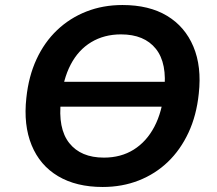

<svg xmlns="http://www.w3.org/2000/svg" viewBox="-20 -735 864 765"><path d="M161 -310 176 -409H707L691 -310ZM389 10Q284 10 211.5 -33Q139 -76 106 -156.5Q73 -237 85 -345Q94 -431 125.5 -499Q157 -567 207.5 -615Q258 -663 324 -689Q390 -715 468 -715Q574 -715 645.5 -672Q717 -629 750.5 -549.5Q784 -470 772 -362Q763 -275 731 -206.5Q699 -138 649 -90Q599 -42 533 -16Q467 10 389 10ZM394 -107Q462 -107 513 -139Q564 -171 595 -230Q626 -289 634 -371Q647 -483 601 -540.5Q555 -598 462 -598Q395 -598 343.5 -567Q292 -536 261.5 -477.5Q231 -419 223 -336Q210 -223 256 -165Q302 -107 394 -107Z"/></svg>

Font: Nunito Sans 8pt
Style: Bold Italic
Weight: 700
Italic angle: -9°
Version: Version 3.101;gftools[0.9.27]